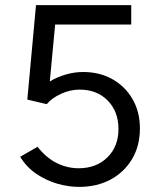

<svg xmlns="http://www.w3.org/2000/svg" viewBox="-20 -720 615 752"><path d="M290 12Q248 12 204.5 -0.5Q161 -13 122.5 -39Q84 -65 59 -106L127 -145Q162 -101 203 -81Q244 -61 288 -61Q357 -61 400.5 -103.5Q444 -146 444 -215Q444 -283 402 -326Q360 -369 292 -369Q255 -369 219 -352.5Q183 -336 163 -312L87 -330L121 -700H494V-624H196L175 -401Q203 -418 237 -428Q271 -438 306 -438Q370 -438 420 -410Q470 -382 499 -332Q528 -282 528 -217Q528 -149 497.5 -97.5Q467 -46 413.5 -17Q360 12 290 12Z"/></svg>

Font: Figtree
Style: Regular
Weight: 400
Designer: Erik Kennedy
Foundry: Erik Kennedy
Version: Version 2.002